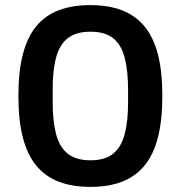

<svg xmlns="http://www.w3.org/2000/svg" viewBox="-20 -719 706 751"><path d="M334 12Q263 12 210.5 -8Q158 -28 122.5 -70.5Q87 -113 69.5 -180.5Q52 -248 52 -344Q52 -440 69.5 -507Q87 -574 122 -616.5Q157 -659 210 -679Q263 -699 333 -699Q404 -699 456.5 -679Q509 -659 544.5 -616.5Q580 -574 597.5 -507Q615 -440 615 -344Q615 -248 597.5 -180.5Q580 -113 544.5 -70.5Q509 -28 456.5 -8Q404 12 334 12ZM334 -92Q390 -92 422 -117.5Q454 -143 467.5 -193.5Q481 -244 481 -319V-367Q481 -443 467.5 -494Q454 -545 422 -570Q390 -595 334 -595Q278 -595 245.5 -570Q213 -545 199.5 -494.5Q186 -444 186 -368V-321Q186 -245 199.5 -194Q213 -143 245.5 -117.5Q278 -92 334 -92Z"/></svg>

Font: Archivo SemiExpanded SemiBold
Style: Regular
Weight: 600
Width: 6
Designer: Hector Gatti
Foundry: Omnibus-Type
Version: Version 2.001